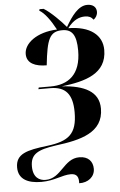

<svg xmlns="http://www.w3.org/2000/svg" viewBox="-76 -896 729 1165"><g transform="rotate(-5 288.0 -313.0)"><path d="M358 224C412 226 454 193 454 144C454 100 427 67 372 67C276 67 254 186 157 186C120 186 81 166 81 97C81 22 126 -1 239 -17C388 -36 529 -69 529 -216C529 -321 440 -362 305 -371C449 -388 580 -424 580 -569C580 -659 507 -718 374 -719C412 -769 448 -781 481 -781C504 -781 519 -774 532 -757C546 -768 556 -783 556 -803C556 -833 534 -850 501 -850C447 -850 405 -793 367 -727C338 -762 276 -825 235 -849H210L208 -840C239 -823 274 -775 305 -717C181 -712 103 -650 103 -585C103 -528 155 -506 224 -506C241 -664 259 -710 337 -710C395 -710 422 -674 422 -579C422 -431 343 -376 236 -376H164L161 -366H234C326 -366 368 -318 368 -208C368 -75 316 -35 184 -19C59 -4 -9 13 -9 96C-9 167 47 196 131 196C211 196 258 165 312 165C351 165 360 189 358 224Z"/></g></svg>

Font: Noto Serif Display SemiCondensed ExtraBold
Style: Italic
Weight: 800
Width: 4
Italic angle: -12°
Designer: Monotype Design Team
Foundry: Monotype Imaging Inc.
Version: Version 2.009